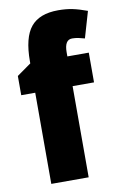

<svg xmlns="http://www.w3.org/2000/svg" viewBox="-87 -815 547 865"><g transform="rotate(-10 187.0 -382.5)"><path d="M345 -417H247V0H76V-417H12V-505L77 -551V-560Q77 -669 116.5 -717Q156 -765 242 -765Q278 -765 307 -759Q336 -753 374 -739L339 -619Q325 -623 311 -626Q297 -629 282 -629Q247 -629 247 -572V-553H345Z"/></g></svg>

Font: Noto Sans Myanmar UI Condensed Black
Style: Regular
Weight: 900
Width: 3
Designer: Monotype Design Team
Foundry: Monotype Imaging Inc.
Version: Version 2.103; ttfautohint (v1.8.4.7-5d5b)